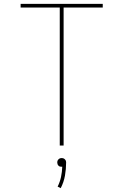

<svg xmlns="http://www.w3.org/2000/svg" viewBox="-20 -755 640 996"><path d="M290 0V-716H87V-735H513V-716H310V0ZM295 221 279 213Q291 189 296.5 163Q302 137 303 110Q303 110 302 110Q301 110 300 110Q295 110 291 109Q287 108 283.5 104.5Q280 101 278.5 96.5Q277 92 277 88Q277 83 278.5 79Q280 75 283.5 71.5Q287 68 291 66.5Q295 65 300 65Q305 65 309 66.5Q313 68 316.5 71.5Q320 75 321.5 79Q323 83 323 88Q323 122 317 156Q311 190 295 221Z"/></svg>

Font: Zed Sans Thin Extended
Style: Regular
Weight: 100
Width: 7
Designer: Belleve Invis
Foundry: Belleve Invis
Version: Version 1.0.0; ttfautohint (v1.8.4)